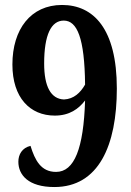

<svg xmlns="http://www.w3.org/2000/svg" viewBox="-20 -744 529 774"><path d="M199 10C378 10 451 -158 451 -387C451 -628 357 -724 230 -724C104 -724 30 -626 30 -484C30 -350 101 -278 201 -278C260 -278 297 -305 323 -339C317 -146 280 -51 206 -51C145 -51 121 -98 103 -156C69 -148 54 -121 54 -92C54 -39 94 10 199 10ZM238 -343C185 -345 158 -395 158 -488C158 -603 186 -661 237 -661C291 -661 321 -591 323 -403C304 -370 278 -345 238 -343Z"/></svg>

Font: Noto Serif Devanagari Condensed
Style: Bold
Weight: 700
Width: 3
Designer: Universal Thirst, Indian Type Foundry and the Monotype Design Team
Foundry: Monotype Imaging Inc.
Version: Version 2.004